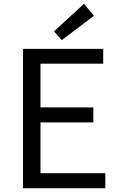

<svg xmlns="http://www.w3.org/2000/svg" viewBox="-20 -990 629 1010"><path d="M101 0V-733H523V-655H193V-425H471V-346H193V-79H534V0ZM305 -779 264 -825 422 -970 474 -907Z"/></svg>

Font: Noto Sans TC
Style: Regular
Weight: 400
Designer: Ryoko NISHIZUKA  (kana, bopomofo & ideographs); Paul D. Hunt (Latin, Greek & Cyrillic); Sandoll Communications , Soo-you
Foundry: Adobe
Version: Version 2.004-H2;hotconv 1.0.118;makeotfexe 2.5.65603